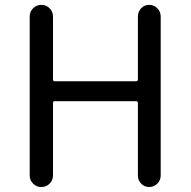

<svg xmlns="http://www.w3.org/2000/svg" viewBox="-20 -753 768 773"><path d="M99.6 -46.9V-686.5Q99.6 -706.1 113.3 -719.7Q127 -733.4 146.5 -733.4Q166 -733.4 179.7 -719.7Q193.4 -706.1 193.4 -686.5V-433.6Q193.4 -425.8 200.2 -425.8H527.3Q535.2 -425.8 535.2 -433.6V-686.5Q535.2 -706.1 548.3 -719.7Q561.5 -733.4 580.6 -733.4Q599.6 -733.4 613.3 -719.7Q627 -706.1 627 -686.5V-45.9Q627 -27.3 613.3 -13.7Q599.6 0 580.6 0Q561.5 0 548.3 -13.7Q535.2 -27.3 535.2 -45.9V-338.9Q535.2 -345.7 527.3 -345.7H200.2Q193.4 -345.7 193.4 -338.9V-46.9Q193.4 -27.3 179.7 -13.7Q166 0 146.5 0Q127 0 113.3 -13.7Q99.6 -27.3 99.6 -46.9Z"/></svg>

Font: Gen Jyuu Gothic P Regular
Style: Regular
Weight: 400
Designer: [Source Han Sans]
Ryoko NISHIZUKA  (kana & ideographs); Paul D. Hunt (Latin, Greek & Cyrillic); Wenlong ZHANG  (bopomofo
Version: Version 1.002.20150607